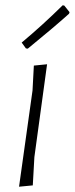

<svg xmlns="http://www.w3.org/2000/svg" viewBox="-20 -702 283 726"><path d="M217 -682 223 -681 243 -656 241 -650Q183 -598 85 -518L78 -519L62 -541Q141 -607 217 -682ZM158 -459 110 -108 104 -1 52 4 103 -360 108 -454Z"/></svg>

Font: Alegreya Sans SC Light
Style: Italic
Weight: 300
Italic angle: -7°
Designer: Juan Pablo del Peral
Foundry: Huerta Tipografica
Version: Version 2.007